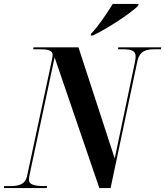

<svg xmlns="http://www.w3.org/2000/svg" viewBox="-52 -954 838 974"><path d="M410 -783 408 -774H419C494 -809 617 -891 648 -924L651 -934H520C491 -887 447 -821 410 -783ZM-32 0H185L187 -10H174C125 -10 95 -17 95 -41C95 -49 96 -59 100 -77L225 -663L452 0H509L645 -644C657 -698 692 -704 733 -704H764L766 -714H548L546 -704H572C617 -704 636 -695 636 -668C636 -660 635 -650 632 -636L530 -150L346 -714H118L116 -704H148C188 -704 215 -700 215 -675C215 -668 213 -657 209 -639L86 -64C77 -17 41 -10 -1 -10H-31Z"/></svg>

Font: Noto Serif Display Condensed
Style: Bold Italic
Weight: 700
Width: 3
Italic angle: -12°
Designer: Monotype Design Team
Foundry: Monotype Imaging Inc.
Version: Version 2.009